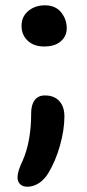

<svg xmlns="http://www.w3.org/2000/svg" viewBox="-20 -542 329 722"><path d="M146 -367.2Q107.4 -367.2 84.2 -388.9Q61 -410.6 61 -444.8Q61 -479.5 86.4 -500.7Q111.8 -522 148.9 -522Q188.5 -522 209.7 -495.8Q231 -469.7 231 -435.1Q231 -406.7 209 -387Q187 -367.2 146 -367.2ZM83 160.2Q65.4 160.2 55.7 150.6Q45.9 141.1 45.9 125Q45.9 101.6 64.9 63Q97.2 -9.8 97.2 -116.2Q97.2 -147.9 110.4 -165.5Q123.5 -183.1 148.9 -183.1Q183.6 -183.1 202.9 -162.1Q222.2 -141.1 222.2 -104Q222.2 -54.2 205.6 5.1Q189 64.5 161.1 109.9Q147.5 132.8 126.5 146.5Q105.5 160.2 83 160.2Z"/></svg>

Font: Shantell Sans Bouncy
Style: Regular
Weight: 500
Designer: Stephen Nixon, Anya Danilova, Shantell Martin
Foundry: Arrow Type
Version: Version 1.006;[9816181b4]